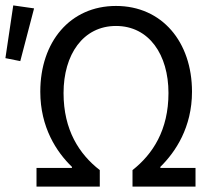

<svg xmlns="http://www.w3.org/2000/svg" viewBox="-43 -690 786 710"><path d="M6 -670 -23 -475 32 -464 83 -659ZM92 -69V0H326V-61C250 -120 192 -209 192 -346C192 -488 264 -594 386 -594C508 -594 580 -488 580 -346C580 -209 522 -120 447 -61V0H680V-69H550V-73C606 -128 667 -219 667 -351C667 -535 556 -668 386 -668C216 -668 106 -535 106 -351C106 -219 166 -128 223 -73V-69Z"/></svg>

Font: Cambridge Sans
Style: Regular
Weight: 400
Version: Version 2.020;PS 002.020;hotconv 1.0.88;makeotf.lib2.5.64775